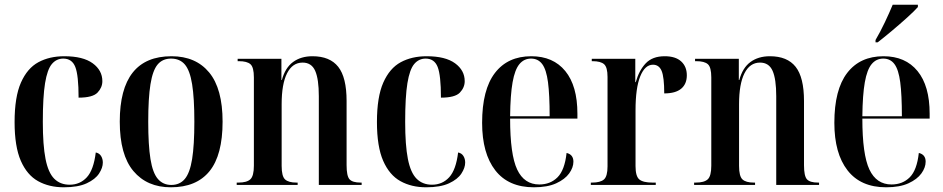

<svg xmlns="http://www.w3.org/2000/svg" viewBox="-20 -786 4009 816"><path d="M251 10Q189 10 142 -16Q95 -42 68.5 -102.5Q42 -163 42 -267Q42 -374 69 -435Q96 -496 143 -521.5Q190 -547 253 -547Q333 -547 374 -517Q415 -487 415 -441Q415 -414 394.5 -392.5Q374 -371 314 -371Q314 -466 300 -501.5Q286 -537 249 -537Q220 -537 200.5 -514Q181 -491 171.5 -432.5Q162 -374 162 -268Q162 -169 173.5 -110.5Q185 -52 210.5 -26.5Q236 -1 276 -1Q320 -1 349 -32.5Q378 -64 387 -138Q402 -135 409.5 -123Q417 -111 417 -95Q417 -73 401 -48.5Q385 -24 348.5 -7Q312 10 251 10Z M706 10Q605 10 547 -59Q489 -128 489 -269Q489 -547 709 -547Q812 -547 869 -478Q926 -409 926 -269Q926 -127 870.5 -58.5Q815 10 706 10ZM708 0Q744 0 765.5 -25.5Q787 -51 796.5 -110Q806 -169 806 -269Q806 -369 796.5 -428Q787 -487 765.5 -512Q744 -537 707 -537Q671 -537 650 -512Q629 -487 619.5 -428Q610 -369 610 -269Q610 -169 619.5 -110Q629 -51 651 -25.5Q673 0 708 0Z M986 0V-10H993Q1029 -10 1044 -24Q1059 -38 1059 -82V-457Q1059 -500 1044.5 -513Q1030 -526 995 -526H990V-536H1176V-446H1178Q1192 -498 1225.5 -522.5Q1259 -547 1308 -547Q1382 -547 1417.5 -502Q1453 -457 1453 -357V-84Q1453 -38 1465.5 -24Q1478 -10 1513 -10H1517V0H1335V-377Q1335 -450 1319.5 -485Q1304 -520 1266 -520Q1223 -520 1200 -474.5Q1177 -429 1177 -343V-81Q1177 -37 1191.5 -23.5Q1206 -10 1240 -10H1245V0Z M1791 10Q1729 10 1682 -16Q1635 -42 1608.5 -102.5Q1582 -163 1582 -267Q1582 -374 1609 -435Q1636 -496 1683 -521.5Q1730 -547 1793 -547Q1873 -547 1914 -517Q1955 -487 1955 -441Q1955 -414 1934.5 -392.5Q1914 -371 1854 -371Q1854 -466 1840 -501.5Q1826 -537 1789 -537Q1760 -537 1740.5 -514Q1721 -491 1711.5 -432.5Q1702 -374 1702 -268Q1702 -169 1713.5 -110.5Q1725 -52 1750.5 -26.5Q1776 -1 1816 -1Q1860 -1 1889 -32.5Q1918 -64 1927 -138Q1942 -135 1949.5 -123Q1957 -111 1957 -95Q1957 -73 1941 -48.5Q1925 -24 1888.5 -7Q1852 10 1791 10Z M2249 10Q2141 10 2085 -62Q2029 -134 2029 -264Q2029 -405 2083.5 -476Q2138 -547 2238 -547Q2331 -547 2382.5 -484Q2434 -421 2434 -303V-282H2148Q2148 -129 2178 -65.5Q2208 -2 2272 -2Q2319 -2 2349.5 -32.5Q2380 -63 2388 -136Q2417 -129 2417 -99Q2417 -74 2399 -49Q2381 -24 2344 -7Q2307 10 2249 10ZM2316 -292Q2316 -383 2309 -436.5Q2302 -490 2284.5 -513.5Q2267 -537 2237 -537Q2207 -537 2187.5 -513.5Q2168 -490 2158.5 -436.5Q2149 -383 2148 -292Z M2491 0V-10H2496Q2532 -10 2547 -23.5Q2562 -37 2562 -79V-459Q2562 -500 2547.5 -513Q2533 -526 2498 -526H2495V-536H2680V-437H2682Q2696 -487 2724.5 -517Q2753 -547 2805 -547Q2851 -547 2875 -525Q2899 -503 2899 -466Q2899 -429 2875 -409Q2851 -389 2803 -389Q2803 -458 2792 -484.5Q2781 -511 2755 -511Q2721 -511 2701 -461.5Q2681 -412 2681 -317V-80Q2681 -37 2697 -23.5Q2713 -10 2753 -10H2767V0Z M2930 0V-10H2937Q2973 -10 2988 -24Q3003 -38 3003 -82V-457Q3003 -500 2988.5 -513Q2974 -526 2939 -526H2934V-536H3120V-446H3122Q3136 -498 3169.5 -522.5Q3203 -547 3252 -547Q3326 -547 3361.5 -502Q3397 -457 3397 -357V-84Q3397 -38 3409.5 -24Q3422 -10 3457 -10H3461V0H3279V-377Q3279 -450 3263.5 -485Q3248 -520 3210 -520Q3167 -520 3144 -474.5Q3121 -429 3121 -343V-81Q3121 -37 3135.5 -23.5Q3150 -10 3184 -10H3189V0Z M3746 10Q3638 10 3582 -62Q3526 -134 3526 -264Q3526 -405 3580.5 -476Q3635 -547 3735 -547Q3828 -547 3879.5 -484Q3931 -421 3931 -303V-282H3645Q3645 -129 3675 -65.5Q3705 -2 3769 -2Q3816 -2 3846.5 -32.5Q3877 -63 3885 -136Q3914 -129 3914 -99Q3914 -74 3896 -49Q3878 -24 3841 -7Q3804 10 3746 10ZM3813 -292Q3813 -383 3806 -436.5Q3799 -490 3781.5 -513.5Q3764 -537 3734 -537Q3704 -537 3684.5 -513.5Q3665 -490 3655.5 -436.5Q3646 -383 3645 -292ZM3701 -616Q3721 -650 3740.5 -691Q3760 -732 3774 -766H3881V-756Q3866 -739 3835 -711Q3804 -683 3770 -654.5Q3736 -626 3710 -606H3701Z"/></svg>

Font: Noto Serif Display Condensed SemiBold
Style: Regular
Weight: 600
Width: 3
Designer: Monotype Design Team
Foundry: Monotype Imaging Inc.
Version: Version 2.009